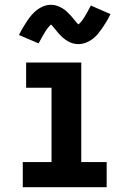

<svg xmlns="http://www.w3.org/2000/svg" viewBox="-20 -781 540 801"><path d="M75 0V-105H195V-415H89V-520H319V-105H425V0ZM307 -597Q294 -597 282.5 -600.5Q271 -604 260.5 -610.5Q250 -617 240.5 -625.5Q231 -634 223.5 -643Q216 -652 207 -663Q198 -674 193 -679Q180 -667 168.5 -648.5Q157 -630 141 -600L59 -635Q68 -653 77 -668Q86 -683 94.5 -695.5Q103 -708 112 -718.5Q121 -729 133.5 -739Q146 -749 161.5 -755Q177 -761 193 -761Q206 -761 217.5 -757Q229 -753 239.5 -747Q250 -741 259.5 -732Q269 -723 276.5 -714.5Q284 -706 292 -696Q300 -686 307 -679Q320 -690 331.5 -708.5Q343 -727 359 -758L441 -722Q432 -704 423 -689Q414 -674 405.5 -662Q397 -650 388 -639Q379 -628 366.5 -618.5Q354 -609 338.5 -603Q323 -597 307 -597Z"/></svg>

Font: Iosevka Curly Extrabold
Style: Regular
Weight: 800
Monospace: yes
Designer: Belleve Invis
Foundry: Belleve Invis
Version: Version 22.1.2; ttfautohint (v1.8.4)